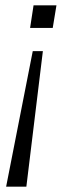

<svg xmlns="http://www.w3.org/2000/svg" viewBox="-20 -521 259 721"><path d="M93 -416 106 -501H192L178 -416ZM3 180 103 -329H141L79 180Z"/></svg>

Font: Mulish Light
Style: Italic
Weight: 300
Italic angle: -9°
Designer: Vernon Adams
Foundry: Vernon Adams
Version: Version 3.603; ttfautohint (v1.8.3)